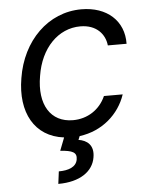

<svg xmlns="http://www.w3.org/2000/svg" viewBox="-54 -598 666 855"><g transform="rotate(-5 279.0 -170.0)"><path d="M330.3 -477.3C403.4 -477.3 440.3 -431.8 445.3 -382.1H529.1C531.2 -484.4 456 -552.6 341.6 -552.6C193.2 -552.6 75.3 -436.1 49 -269.9C23.4 -119 84.5 -6.7 215.6 9.2L193.2 66.8C247.2 71 268.5 79.5 262.8 112.2C257.1 144.9 223 157.7 179 157.7L171.9 213.1C269.9 213.1 328.1 170.5 338.1 109.4C348 54 315.3 31.2 278.4 25.6L285.2 9.2C387.1 -3.9 463.4 -72.4 492.2 -159.1H408.4C382.1 -99.4 326.7 -63.9 262.1 -63.9C161.9 -63.9 110.8 -146.3 132.8 -272.7C152 -396.3 231.5 -477.3 330.3 -477.3Z"/></g></svg>

Font: Riot Sans 2.0
Style: Italic
Weight: 400
Italic angle: -9.39999°
Designer: Rasmus Andersson
Foundry: rsms
Version: Version 3.006;hotconv 1.0.109;makeotfexe 2.5.65596